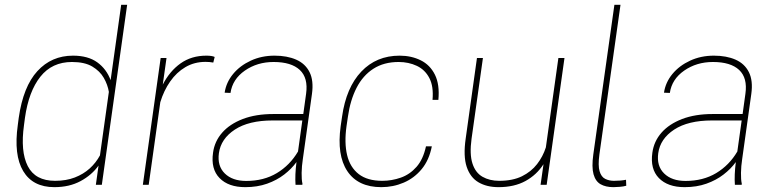

<svg xmlns="http://www.w3.org/2000/svg" viewBox="-20 -770 3228 800"><path d="M484.9 -750H509.8L404.3 0H379.4L390.6 -80.1Q362.3 -40.5 315.7 -15.4Q269 9.8 206.5 9.8Q116.7 9.8 76.7 -57.1Q36.6 -124 54.2 -249.5L58.1 -279.3Q76.7 -409.2 135.7 -473.6Q194.8 -538.1 284.2 -538.1Q346.7 -538.1 385.3 -510.3Q423.8 -482.4 440.9 -436ZM209.5 -16.6Q255.9 -16.6 291.7 -30.5Q327.6 -44.4 353.8 -68.1Q379.9 -91.8 396.5 -122.6L433.6 -387.2Q428.7 -417 412.6 -445.3Q396.5 -473.6 364.7 -492.7Q333 -511.7 279.8 -511.7Q196.8 -511.7 148.2 -450.4Q99.6 -389.2 84 -279.3L80.1 -249.5Q64.5 -139.2 95.7 -77.9Q127 -16.6 209.5 -16.6Z M839.8 -538.1Q863.3 -538.1 874.5 -532.7L868.7 -509.3Q853.5 -512.2 836.4 -512.2Q789.6 -512.2 752.4 -490.2Q715.3 -468.3 689 -430.4Q662.6 -392.6 647.9 -344.2L599.6 0H575.2L649.4 -528.3H673.8L658.2 -417.5Q687 -473.6 732.4 -505.9Q777.8 -538.1 839.8 -538.1Z M1241.7 -106.4Q1237.3 -78.1 1236.8 -49.8Q1236.3 -21.5 1240.2 -4.4L1239.7 0H1211.4Q1208.5 -40.5 1215.3 -94.7Q1194.8 -66.4 1164.1 -42.7Q1133.3 -19 1092.8 -4.6Q1052.2 9.8 1002 9.8Q931.6 9.8 894.8 -28.1Q857.9 -65.9 867.7 -133.8Q874 -181.2 905.8 -217.3Q937.5 -253.4 991.7 -274.2Q1045.9 -294.9 1118.7 -294.9H1243.7L1255.4 -379.4Q1264.6 -445.3 1229.2 -478.5Q1193.8 -511.7 1120.1 -511.7Q1051.8 -511.7 1000.2 -475.8Q948.7 -439.9 940.4 -382.8L916 -383.8Q922.4 -426.8 951.2 -461.7Q980 -496.6 1024.9 -517.3Q1069.8 -538.1 1124 -538.1Q1176.3 -538.1 1214.1 -521.5Q1252 -504.9 1269.8 -469.5Q1287.6 -434.1 1279.8 -378.4ZM1005.9 -16.1Q1079.1 -16.1 1133.5 -48.8Q1188 -81.5 1221.7 -138.7L1239.7 -268.1H1116.2Q1016.6 -268.1 958.5 -230Q900.4 -191.9 892.1 -131.8Q884.8 -78.6 916.5 -47.4Q948.2 -16.1 1005.9 -16.1Z M1754.9 -160.2H1779.3Q1768.1 -103 1737.1 -65.4Q1706.1 -27.8 1662.1 -9Q1618.2 9.8 1568.8 9.8Q1471.7 9.8 1427.2 -56.9Q1382.8 -123.5 1399.4 -244.1L1405.3 -284.2Q1422.4 -405.3 1485.4 -471.7Q1548.3 -538.1 1645 -538.1Q1693.8 -538.1 1732.9 -518.8Q1772 -499.5 1792.2 -458.7Q1812.5 -418 1806.6 -354H1782.2Q1787.1 -410.2 1769 -444.8Q1751 -479.5 1716.8 -495.6Q1682.6 -511.7 1641.1 -511.7Q1579.6 -511.7 1535.9 -483.6Q1492.2 -455.6 1465.8 -404.3Q1439.5 -353 1429.7 -284.2L1423.8 -244.1Q1414.1 -174.8 1426.3 -123.8Q1438.5 -72.8 1474.6 -44.7Q1510.7 -16.6 1572.8 -16.6Q1612.3 -16.6 1649.9 -29.8Q1687.5 -43 1715.3 -74.5Q1743.2 -106 1754.9 -160.2Z M2306.6 -528.3H2332L2257.8 0H2232.4L2244.6 -85.9Q2216.3 -41.5 2169.7 -15.9Q2123 9.8 2057.1 9.8Q2008.3 9.8 1973.9 -10.3Q1939.5 -30.3 1924.6 -74.7Q1909.7 -119.1 1920.4 -192.9L1967.3 -528.3H1992.2L1944.8 -191.9Q1936 -127.4 1948.5 -88.9Q1960.9 -50.3 1990.5 -33.4Q2020 -16.6 2060.1 -16.6Q2116.2 -16.6 2154.8 -35.6Q2193.4 -54.7 2217.8 -86.2Q2242.2 -117.7 2254.4 -155.8Z M2565.4 -750 2477.5 -126.5Q2471.2 -80.1 2478.3 -56.4Q2485.4 -32.7 2501.7 -24.7Q2518.1 -16.6 2538.1 -16.6Q2566.9 -16.6 2588.4 -21L2589.4 3.9Q2578.1 7.3 2562 8.5Q2545.9 9.8 2536.1 9.8Q2503.9 9.8 2482.7 -2.2Q2461.4 -14.2 2453.1 -43.9Q2444.8 -73.7 2452.1 -126.5L2540 -750Z M3072.3 -106.4Q3067.9 -78.1 3067.4 -49.8Q3066.9 -21.5 3070.8 -4.4L3070.3 0H3042Q3039.1 -40.5 3045.9 -94.7Q3025.4 -66.4 2994.6 -42.7Q2963.9 -19 2923.3 -4.6Q2882.8 9.8 2832.5 9.8Q2762.2 9.8 2725.3 -28.1Q2688.5 -65.9 2698.2 -133.8Q2704.6 -181.2 2736.3 -217.3Q2768.1 -253.4 2822.3 -274.2Q2876.5 -294.9 2949.2 -294.9H3074.2L3085.9 -379.4Q3095.2 -445.3 3059.8 -478.5Q3024.4 -511.7 2950.7 -511.7Q2882.3 -511.7 2830.8 -475.8Q2779.3 -439.9 2771 -382.8L2746.6 -383.8Q2752.9 -426.8 2781.7 -461.7Q2810.5 -496.6 2855.5 -517.3Q2900.4 -538.1 2954.6 -538.1Q3006.8 -538.1 3044.7 -521.5Q3082.5 -504.9 3100.3 -469.5Q3118.2 -434.1 3110.4 -378.4ZM2836.4 -16.1Q2909.7 -16.1 2964.1 -48.8Q3018.6 -81.5 3052.2 -138.7L3070.3 -268.1H2946.8Q2847.2 -268.1 2789.1 -230Q2731 -191.9 2722.7 -131.8Q2715.3 -78.6 2747.1 -47.4Q2778.8 -16.1 2836.4 -16.1Z"/></svg>

Font: Robert Sans Thin
Style: Italic
Weight: 100
Italic angle: -8°
Designer: Christian Robertson (extended by Adam Twardoch)
Foundry: Google
Version: Version 12.135;April 2, 2019;FontCreator 11.5.0.2425 64-bit;